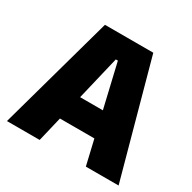

<svg xmlns="http://www.w3.org/2000/svg" viewBox="-144 -783 927 927"><g transform="rotate(30 319.0 -319.5)"><path d="M7.5 0 185 -639H454.5L630 0H447.5L325.5 -520.5H314L190 0ZM175 -138.5V-276.5H461.5V-138.5Z"/></g></svg>

Font: Anek Bangla ExtraBold
Style: Regular
Weight: 800
Designer: Sulekha Rajkumar (Bangla), Yesha Goshar (Latin)
Foundry: Ek Type
Version: Version 1.003